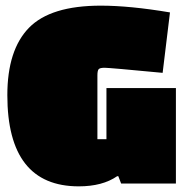

<svg xmlns="http://www.w3.org/2000/svg" viewBox="-20 -650 653 680"><path d="M556 -392Q367 -410 350.5 -410Q334 -410 329.5 -405Q325 -400 325 -383V-157H357V-338H603V0H409L399 -26H395Q343 10 259 10Q6 10 6 -313Q6 -473 82.5 -551.5Q159 -630 337 -630Q440 -630 582 -606Z"/></svg>

Font: Passion One Black
Style: Regular
Weight: 900
Designer: Alejandro Lo Celso
Foundry: Fontstage
Version: Version 1.002